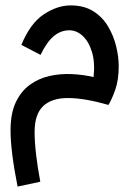

<svg xmlns="http://www.w3.org/2000/svg" viewBox="-20 -419 492 710"><path d="M45 271Q19 140 19 63Q19 0 38.5 -41Q58 -82 90.5 -105.5Q123 -129 163 -138Q203 -147 245.5 -145Q288 -143 326 -134Q332 -188 320 -227Q308 -266 285.5 -286.5Q263 -307 236 -307Q205 -307 179 -285.5Q153 -264 130 -216L59 -253Q92 -333 142 -366Q192 -399 241 -399Q291 -399 325 -377.5Q359 -356 379.5 -321.5Q400 -287 409.5 -248Q419 -209 419 -174Q419 -123 406 -86.5Q393 -50 381 -31Q294 -56 233 -56.5Q172 -57 140 -27Q108 3 108 69Q108 106 113.5 153Q119 200 129 253Z"/></svg>

Font: Noto Sans Arabic UI Cn Md
Style: Regular
Weight: 500
Width: 3
Designer: Monotype Design Team, Nadine Chahine and Nizar Qandah
Foundry: Monotype Imaging Inc.
Version: Version 2.010; ttfautohint (v1.8.4.7-5d5b)